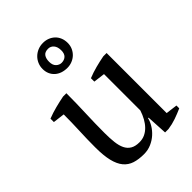

<svg xmlns="http://www.w3.org/2000/svg" viewBox="-209 -807 918 918"><g transform="rotate(-45 250.0 -348.0)"><path d="M73.7 -177.2Q73.7 -233.9 76.2 -287.4Q78.6 -340.8 78.6 -395L19.5 -402.3V-425.3Q48.3 -436.5 78.4 -444.3Q108.4 -452.1 136.7 -457.5H159.2Q159.2 -390.6 156.5 -324.5Q153.8 -258.3 153.8 -192.9Q153.8 -158.2 157 -130.6Q160.2 -103 169.4 -84Q178.7 -64.9 195.8 -54.7Q212.9 -44.4 240.7 -44.4Q261.2 -44.4 278.1 -52.2Q294.9 -60.1 308.6 -74Q322.3 -87.9 333 -107.2Q343.8 -126.5 351.1 -149.4V-395L293 -402.3V-425.3Q320.8 -436.5 350.3 -444.3Q379.9 -452.1 408.7 -457.5H431.2V-51.3L489.7 -43.9V-24.9Q464.8 -13.7 438.2 -4.4Q411.6 4.9 383.3 8.8H360.4L354.5 -97.2H351.1Q346.7 -78.6 335.2 -59.6Q323.7 -40.5 306.2 -24.7Q288.6 -8.8 265.6 1.2Q242.7 11.2 215.8 11.2Q180.2 11.2 153.6 2.7Q127 -5.9 109.1 -27.3Q91.3 -48.8 82.5 -85.2Q73.7 -121.6 73.7 -177.2ZM160.6 -620.1Q160.6 -638.2 167.5 -654.1Q174.3 -669.9 186.3 -681.6Q198.2 -693.4 214.6 -700.2Q231 -707 250 -707Q267.6 -707 282.7 -701.2Q297.9 -695.3 309.3 -684.6Q320.8 -673.8 327.4 -658.2Q334 -642.6 334 -623Q334 -604.5 326.9 -589.1Q319.8 -573.7 308.1 -562.7Q296.4 -551.8 281 -545.7Q265.6 -539.6 249 -539.6Q229 -539.6 212.9 -545.2Q196.8 -550.8 185.1 -561.5Q173.3 -572.3 167 -586.9Q160.6 -601.6 160.6 -620.1ZM207 -622.1Q207 -599.1 219.2 -587.6Q231.4 -576.2 246.1 -576.2Q264.2 -576.2 275.6 -586.7Q287.1 -597.2 287.1 -619.6Q287.1 -643.6 275.9 -656.7Q264.6 -669.9 247.6 -669.9Q225.6 -669.9 216.3 -657Q207 -644 207 -622.1Z"/></g></svg>

Font: PT Astra Serif
Style: Regular
Weight: 400
Designer: A.Korolkova, I. Chaeva
Foundry: ParaType Ltd
Version: Version 1.002